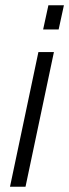

<svg xmlns="http://www.w3.org/2000/svg" viewBox="-20 -710 263 730"><path d="M164 -690H223L203 -598H144ZM126 -512H185L77 0H18Z"/></svg>

Font: Decalotype Light Italic
Style: Regular
Weight: 300
Italic angle: -12°
Designer: Alfredo Marco Pradil
Foundry: Alfredo Marco Pradil
Version: Version 1.0